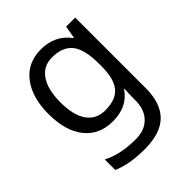

<svg xmlns="http://www.w3.org/2000/svg" viewBox="-216 -677 1047 1047"><g transform="rotate(-45 307.5 -153.0)"><path d="M275 -546Q328 -546 370.5 -526Q413 -506 443 -465H448L460 -536H530V9Q530 124 471.5 182Q413 240 290 240Q172 240 97 206V125Q176 167 295 167Q364 167 403.5 126.5Q443 86 443 16V-5Q443 -17 444 -39.5Q445 -62 446 -71H442Q388 10 276 10Q172 10 113.5 -63Q55 -136 55 -267Q55 -395 113.5 -470.5Q172 -546 275 -546ZM287 -472Q220 -472 183 -418.5Q146 -365 146 -266Q146 -167 182.5 -114.5Q219 -62 289 -62Q370 -62 407 -105.5Q444 -149 444 -246V-267Q444 -377 406 -424.5Q368 -472 287 -472Z"/></g></svg>

Font: Noto Sans Pahawh Hmong
Style: Regular
Weight: 400
Designer: Monotype Design Team
Foundry: Monotype Imaging Inc.
Version: Version 2.001; ttfautohint (v1.8.4.7-5d5b)